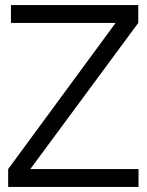

<svg xmlns="http://www.w3.org/2000/svg" viewBox="-20 -734 576 754"><path d="M523 -714H23V-644H434L12 -70V0H524V-70H99L523 -644Z"/></svg>

Font: Non Bureau Light
Style: Regular
Weight: 300
Designer: Jona Saucedo
Foundry: Non Foundry
Version: Version 1.000;FEAKit 1.0